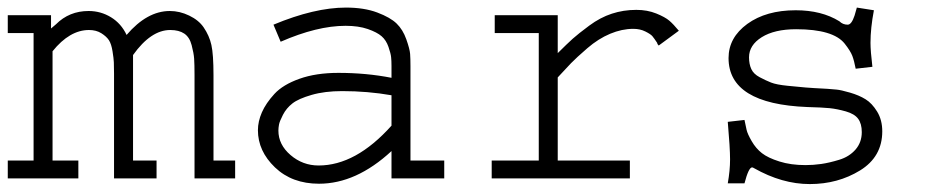

<svg xmlns="http://www.w3.org/2000/svg" viewBox="-20 -459 2384 494"><path d="M0 -419.9H111.3V-385.7L124 -396.5Q158.2 -430.7 208 -430.7Q239.3 -430.7 265.6 -414.6Q292 -398.4 305.7 -369.1Q358.4 -430.7 417 -430.7Q442.4 -430.7 466.8 -418.9Q491.2 -407.2 503.9 -388.7Q518.6 -367.2 523.9 -343.3Q529.3 -319.3 529.3 -265.6V-45.9H585V0H480.5V-265.6Q480.5 -293.9 479.5 -308.1Q478.5 -322.3 473.1 -342.8Q467.8 -363.3 454.1 -372.6Q440.4 -381.8 418 -381.8Q368.2 -381.8 322.3 -317.4V-45.9H382.8V0H273.4V-269.5Q273.4 -289.1 272.9 -298.8Q272.5 -308.6 269.5 -327.1Q266.6 -345.7 260.3 -355.5Q253.9 -365.2 240.7 -373.5Q227.5 -381.8 209 -381.8Q159.2 -381.8 115.2 -327.1V-45.9H181.6V0H0V-45.9H66.4V-374H0Z M1036.1 -289.1V-45.9H1123V0H987.3V-70.3Q896.5 13.7 800.8 13.7Q731.4 13.7 687.5 -28.3Q643.6 -70.3 643.6 -124Q643.6 -146.5 653.8 -169.9Q664.1 -193.4 686 -217.3Q708 -241.2 750.5 -256.3Q793 -271.5 850.6 -271.5Q922.9 -271.5 987.3 -258.8V-289.1Q987.3 -302.7 986.3 -312Q985.4 -321.3 979.5 -338.4Q973.6 -355.5 961.9 -365.7Q950.2 -376 926.3 -384.3Q902.3 -392.6 869.1 -392.6Q795.9 -392.6 702.1 -351.6L683.6 -395.5Q789.1 -439.5 870.1 -439.5Q917 -439.5 950.7 -426.8Q984.4 -414.1 1000.5 -398.4Q1016.6 -382.8 1025.4 -357.9Q1034.2 -333 1035.2 -320.3Q1036.1 -307.6 1036.1 -289.1ZM987.3 -135.7V-213.9Q925.8 -224.6 860.4 -224.6Q815.4 -224.6 781.7 -214.8Q748 -205.1 732.4 -192.9Q716.8 -180.7 708 -163.6Q699.2 -146.5 697.8 -138.2Q696.3 -129.9 696.3 -123Q696.3 -86.9 727.5 -60.1Q758.8 -33.2 799.8 -33.2Q895.5 -33.2 987.3 -135.7Z M1252.9 -419.9H1415V-322.3Q1439.5 -346.7 1453.6 -359.4Q1467.8 -372.1 1496.1 -393.1Q1524.4 -414.1 1554.2 -423.8Q1584 -433.6 1617.2 -433.6Q1645.5 -433.6 1668.5 -424.3Q1691.4 -415 1702.1 -405.8Q1712.9 -396.5 1726.6 -379.9L1674.8 -341.8Q1670.9 -345.7 1670.9 -348.6Q1663.1 -360.4 1658.7 -365.7Q1654.3 -371.1 1640.6 -377.9Q1627 -384.8 1609.4 -384.8Q1580.1 -384.8 1549.8 -372.1Q1519.5 -359.4 1491.2 -335Q1462.9 -310.5 1449.2 -296.4Q1435.5 -282.2 1415 -259.8V-45.9H1600.6V0H1245.1V-45.9H1366.2V-374H1252.9Z M2184.6 -439.5 2228.5 -432.6Q2219.7 -386.7 2219.7 -348.6Q2219.7 -328.1 2224.6 -287.1L2181.6 -282.2Q2177.7 -302.7 2172.9 -315.4Q2168 -328.1 2153.3 -346.7Q2138.7 -365.2 2107.4 -374.5Q2076.2 -383.8 2028.3 -383.8Q1972.7 -383.8 1939.9 -363.3Q1907.2 -342.8 1907.2 -311.5Q1907.2 -293.9 1913.1 -281.2Q1918.9 -268.6 1934.6 -260.3Q1950.2 -252 1963.9 -246.6Q1977.5 -241.2 2006.3 -238.3Q2035.2 -235.4 2052.7 -233.9Q2070.3 -232.4 2108.4 -230.5Q2121.1 -229.5 2132.3 -228.5Q2143.6 -227.5 2167 -220.7Q2190.4 -213.9 2207 -203.6Q2223.6 -193.4 2236.8 -171.9Q2250 -150.4 2250 -121.1Q2250 -55.7 2192.9 -20.5Q2135.7 14.6 2063.5 14.6Q1992.2 14.6 1919.9 -26.4Q1917 -28.3 1915 -28.3Q1906.2 -28.3 1895.5 12.7H1852.5Q1858.4 -20.5 1858.4 -48.8Q1858.4 -78.1 1852.5 -145.5L1895.5 -150.4Q1898.4 -135.7 1900.9 -125Q1903.3 -114.3 1914.1 -95.7Q1924.8 -77.1 1940.4 -64.9Q1956.1 -52.7 1985.4 -43.5Q2014.6 -34.2 2052.7 -34.2Q2072.3 -34.2 2092.8 -37.1Q2113.3 -40 2139.2 -47.9Q2165 -55.7 2181.2 -74.2Q2197.3 -92.8 2197.3 -119.1Q2197.3 -140.6 2188 -153.3Q2178.7 -166 2156.2 -172.4Q2133.8 -178.7 2114.7 -180.7Q2095.7 -182.6 2057.6 -183.6Q1854.5 -191.4 1854.5 -309.6Q1854.5 -362.3 1902.8 -397.5Q1951.2 -432.6 2027.3 -432.6Q2093.8 -432.6 2139.6 -404.3Q2148.4 -395.5 2161.1 -395.5Q2170.9 -395.5 2178.7 -418.9Z"/></svg>

Font: Thabit
Style: Regular
Weight: 500
Designer: Regenerated by Nadim Shaikli
Foundry: MAK Alagha
Version: 0.01